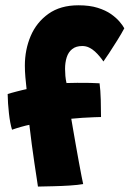

<svg xmlns="http://www.w3.org/2000/svg" viewBox="-20 -700 490 726"><path d="M123.5 5.5Q122.5 -2.5 118.8 -26Q115 -49.5 110.2 -82.8Q105.5 -116 100.2 -153.8Q95 -191.5 91 -228Q80 -226 60.5 -220.5Q41 -215 25.5 -209.5Q18 -233.5 13.8 -271.5Q9.5 -309.5 9 -344.5Q13.5 -346 23.5 -348.8Q33.5 -351.5 44.8 -354.5Q56 -357.5 66 -359.8Q76 -362 80.5 -363Q78 -385 76 -408Q74 -431 74 -452Q74 -512 96 -563.8Q118 -615.5 163.2 -647.8Q208.5 -680 276.5 -680Q319 -680 349.2 -670.5Q379.5 -661 399.8 -646.8Q420 -632.5 432.2 -618Q444.5 -603.5 450 -593Q440 -574 423.8 -548Q407.5 -522 392.8 -499.5Q378 -477 371 -467.5Q365.5 -476 357.2 -486Q349 -496 339 -505.2Q329 -514.5 317 -520.2Q305 -526 291 -526Q267.5 -526 253 -514.5Q238.5 -503 232.2 -483.2Q226 -463.5 226 -439.5Q226 -427.5 227.2 -413Q228.5 -398.5 231.5 -386Q247 -386.5 272 -386.8Q297 -387 321 -386.5Q345 -386 356.5 -385Q360 -359 361 -322.8Q362 -286.5 362 -257.5Q357.5 -257.5 336.8 -256.8Q316 -256 291.2 -254.5Q266.5 -253 249.5 -251Q252 -236 256.8 -208.5Q261.5 -181 267.2 -148.8Q273 -116.5 278.5 -86Q284 -55.5 288.5 -33Q293 -10.5 294.5 -4Q275 -0.5 244.2 1.5Q213.5 3.5 181.2 4.2Q149 5 123.5 5.5Z"/></svg>

Font: Grandstander Thin
Style: Bold
Weight: 700
Version: Version 1.200